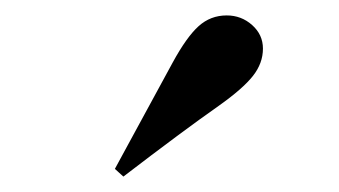

<svg xmlns="http://www.w3.org/2000/svg" viewBox="-20 -792 440 249"><path d="M148 -608 204 -711Q222 -744 237.5 -758Q253 -772 274 -772Q293 -772 307 -759.5Q321 -747 321 -729Q321 -710 308 -693.5Q295 -677 264 -655Q217 -622 140 -563L129 -573Z"/></svg>

Font: DeepMind Serif Display
Style: Regular
Weight: 800
Designer: Frank Grießhammer / Modifications: Colophon Foundry
Foundry: Colophon Foundry
Version: Version 5.002